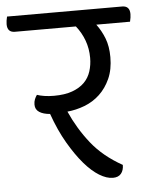

<svg xmlns="http://www.w3.org/2000/svg" viewBox="-76 -650 551 703"><g transform="rotate(-5 199.5 -299.0)"><path d="M299 -552Q317 -528 328.5 -498.5Q340 -469 340 -429Q340 -384 325 -350.5Q310 -317 285.5 -294Q261 -271 229.5 -259Q198 -247 166 -244Q195 -179 238 -125Q281 -71 351 -32Q351 -12 341 0Q331 12 311 12Q288 12 261 -4.5Q234 -21 206.5 -53Q179 -85 151.5 -132Q124 -179 102 -241Q77 -243 62.5 -252.5Q48 -262 48 -280Q48 -291 51.5 -299.5Q55 -308 60 -315Q71 -311 87 -308.5Q103 -306 122 -306Q162 -306 189.5 -316Q217 -326 234 -343Q251 -360 258.5 -383.5Q266 -407 266 -433Q266 -467 255 -497Q244 -527 224 -552H0Q-28 -552 -28 -582Q-28 -588 -27 -595Q-26 -602 -24 -610H399Q427 -610 427 -580Q427 -574 426 -567Q425 -560 423 -552Z"/></g></svg>

Font: Baloo 2
Style: Regular
Weight: 400
Designer: Sarang Kulkarni and Ek Type
Foundry: Ek Type
Version: Version 1.640;hotconv 1.0.111;makeotfexe 2.5.65597; ttfautoh